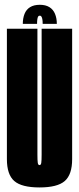

<svg xmlns="http://www.w3.org/2000/svg" viewBox="-20 -798 338 821"><path d="M149 3.5Q225.5 3.5 257 -24Q288.5 -51.5 288.5 -117.5V-675H158V-136.5Q158 -111.5 156.5 -101.8Q155 -92 149 -92Q143 -92 141.5 -101.8Q140 -111.5 140 -136.5V-675H9.5V-117.5Q9.5 -51.5 41 -24Q72.5 3.5 149 3.5ZM150.5 -777.5Q125 -777.5 108.8 -767.5Q92.5 -757.5 85 -738.8Q77.5 -720 77.5 -696H138.5Q138.5 -709 139.8 -716.5Q141 -724 143.2 -727.5Q145.5 -731 150.5 -731Q154 -731 156.5 -728Q159 -725 160.8 -717.2Q162.5 -709.5 162.5 -696H223Q223 -720 215.2 -738.8Q207.5 -757.5 191.2 -767.5Q175 -777.5 150.5 -777.5Z"/></svg>

Font: Anybody UltraCondensed
Style: Bold
Weight: 700
Width: 1
Version: Version 1.113;gftools[0.9.25]